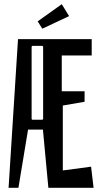

<svg xmlns="http://www.w3.org/2000/svg" viewBox="-20 -897 495 917"><path d="M66 -710H418V-632H275V-461H384V-411L280 -393V-83L415 -101L427 0H211L185 -278H114L68 0H21ZM180 -325Q186 -325 186 -331V-672Q186 -678 180 -678H137Q131 -678 131 -672V-330Q131 -325 137 -325ZM160 -795 275 -877 310 -820 182 -760Z"/></svg>

Font: Bahianita
Style: Regular
Weight: 400
Designer: Pablo Cosgaya & Dani Raskovsky
Foundry: Pablo Cosgaya & Dani Raskovsky
Version: Version 1.008